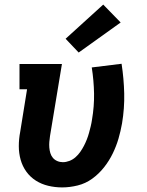

<svg xmlns="http://www.w3.org/2000/svg" viewBox="-20 -809 640 837"><path d="M251 8Q220 8 190.5 1Q161 -6 136.5 -21.5Q112 -37 95 -60.5Q78 -84 70 -112.5Q62 -141 62 -172Q62 -203 68 -234L98 -420H65V-530H250L198 -216Q196 -203 195 -190.5Q194 -178 195 -165.5Q196 -153 199.5 -141.5Q203 -130 210.5 -121Q218 -112 229.5 -107Q241 -102 254 -102Q268 -102 282.5 -107.5Q297 -113 309 -123.5Q321 -134 330 -147Q339 -160 346 -173.5Q353 -187 358.5 -201Q364 -215 368 -229.5Q372 -244 375.5 -258.5Q379 -273 381 -287Q391 -345 390 -401.5Q389 -458 380 -515L510 -531Q520 -466 521.5 -401.5Q523 -337 512 -271Q506 -237 496.5 -204.5Q487 -172 471.5 -140Q456 -108 433.5 -79.5Q411 -51 382 -30Q353 -9 318.5 -0.5Q284 8 251 8ZM323 -580 266 -640 430 -789 506 -711Z"/></svg>

Font: Iosevka Curly Slab XBdEx
Style: Italic
Weight: 800
Width: 7
Italic angle: -9°
Monospace: yes
Designer: Belleve Invis
Foundry: Belleve Invis
Version: Version 11.1.0; ttfautohint (v1.8.3)